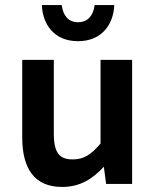

<svg xmlns="http://www.w3.org/2000/svg" viewBox="-20 -728 616 760"><path d="M226 12C296 12 346 -19 391 -68L400 0H503V-491H378V-160C340 -115 311 -97 268 -97C216 -97 193 -122 193 -200V-491H68V-184C68 -61 116 12 226 12ZM432 -703V-708H354V-704C349 -669 329 -640 289 -640C249 -640 230 -669 225 -704L224 -708H146V-703C150 -635 191 -565 289 -565C386 -565 428 -635 432 -703Z"/></svg>

Font: Falling Sky
Style: Med
Weight: 500
Designer: Paul D. Hunt
Foundry: Adobe Systems Incorporated
Version: Version 1.02